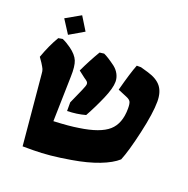

<svg xmlns="http://www.w3.org/2000/svg" viewBox="-130 -848 964 983"><g transform="rotate(20 352.0 -356.5)"><path d="M72 -678 153 -724 198 -651 119 -605ZM248 -284 284 -365Q296 -392 296 -401Q296 -408 291.5 -413Q287 -418 273 -427L238 -454Q268 -518 302 -575L326 -578Q349 -568 391 -537Q410 -522 420 -502.5Q430 -483 430 -462Q430 -427 404 -367Q378 -307 347 -251Q301 -238 248 -237ZM61 -369Q60 -387 56 -396Q52 -405 40 -424L22 -450Q47 -520 78 -572L101 -576Q124 -566 149 -548Q185 -522 196.5 -494Q208 -466 206 -408L200 -164Q287 -168 334 -176Q445 -192 491 -232.5Q537 -273 537 -355Q537 -382 531.5 -392Q526 -402 509 -409L459 -430Q486 -532 504 -577H527L569 -565Q620 -550 643 -520.5Q666 -491 666 -440Q666 -377 640.5 -264.5Q615 -152 593 -99Q561 -70 500 -46.5Q439 -23 355 -9Q240 11 154 11H96Z"/></g></svg>

Font: Suez One
Style: Regular
Weight: 400
Designer: Michal Sahar
Foundry: Hagilda
Version: Version 1.001